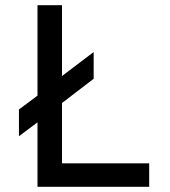

<svg xmlns="http://www.w3.org/2000/svg" viewBox="-20 -720 656 740"><path d="M124.5 0V-248.5L53 -195V-298L124.5 -351.5V-700H219V-427L341 -519.5V-416.5L219 -323V-90.5H555V0Z"/></svg>

Font: Overpass Mono Medium
Style: Regular
Weight: 500
Monospace: yes
Designer: Delve Withrington, Dave Bailey
Foundry: Delve Fonts LLC
Version: Version 4.000